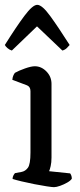

<svg xmlns="http://www.w3.org/2000/svg" viewBox="-21 -774 329 794"><path d="M202 0Q195 0 172 -3.5Q149 -7 121 -12.5Q93 -18 68 -24Q43 -30 31 -34Q31 -42 34.5 -48.5Q38 -55 41 -58L68 -63Q84 -66 94.5 -80.5Q105 -95 105 -143V-397Q105 -415 91 -421L30 -444Q31 -455 34.5 -462.5Q38 -470 41 -473Q57 -482 82.5 -491Q108 -500 123 -500Q150 -500 171 -478.5Q192 -457 192 -427V-123Q192 -102 188.5 -87Q185 -72 182 -66L269 -57Q271 -55 273.5 -49Q276 -43 276 -35Q271 -27 257 -19Q243 -11 227.5 -5.5Q212 0 202 0ZM28 -565Q18 -568 10 -575Q2 -582 -1 -588Q46 -663 80 -708.5Q114 -754 133 -754Q153 -754 186.5 -708Q220 -662 267 -588Q263 -583 255.5 -575.5Q248 -568 237 -565L132 -665Z"/></svg>

Font: Texturina 72pt Medium
Style: Regular
Weight: 500
Designer: Guillermo Torres Carreño
Foundry: Omnibus-Type
Version: Version 1.002; ttfautohint (v1.8.3)